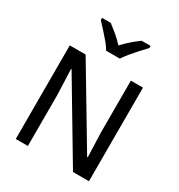

<svg xmlns="http://www.w3.org/2000/svg" viewBox="-234 -1191 1252 1345"><g transform="rotate(30 392.0 -518.5)"><path d="M96 0V-757H224L592 -141H597L590 -339V-757H688V0H559L190 -619H186L194 -414V0ZM335 -852Q321 -877 297.5 -905.5Q274 -934 247 -963.5Q220 -993 195 -1020V-1037H266Q295 -1015 328.5 -987Q362 -959 391 -927Q421 -959 453 -987Q485 -1015 516 -1037H588V-1020Q564 -995 536.5 -964.5Q509 -934 485 -905Q461 -876 446 -852Z"/></g></svg>

Font: Menbere
Style: Regular
Weight: 400
Designer: Aleme Tadesse
Foundry: Sorkin Type Co
Version: Version 1.000